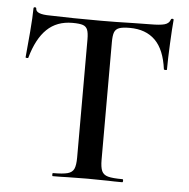

<svg xmlns="http://www.w3.org/2000/svg" viewBox="-49 -702 738 751"><g transform="rotate(5 320.0 -327.0)"><path d="M50 -454Q50 -451 44.5 -451.5Q39 -452 39 -454Q43 -493 48 -554.5Q53 -616 53 -647Q53 -652 58.5 -652Q64 -652 64 -647Q64 -625 120 -625Q206 -622 321 -622Q380 -622 446 -624L514 -625Q552 -625 569.5 -630Q587 -635 592 -650Q593 -654 598 -654Q603 -654 603 -650Q600 -619 597 -556Q594 -493 594 -454Q594 -452 588.5 -452Q583 -452 582 -454Q572 -531 535 -567.5Q498 -604 435 -604Q407 -604 393.5 -599Q380 -594 375 -581.5Q370 -569 370 -542V-81Q370 -51 376.5 -36.5Q383 -22 401 -17Q419 -12 458 -12Q461 -12 461 -6Q461 0 458 0Q423 0 403 -1L321 -2L243 -1Q222 0 185 0Q183 0 183 -6Q183 -12 185 -12Q224 -12 242.5 -17Q261 -22 267.5 -36.5Q274 -51 274 -81V-544Q274 -570 269 -582.5Q264 -595 251 -599.5Q238 -604 210 -604Q149 -604 110 -566.5Q71 -529 50 -454Z"/></g></svg>

Font: Cormorant SC SemiBold
Style: Regular
Weight: 600
Designer: Christian Thalmann (Catharsis Fonts)
Foundry: Catharsis Fonts
Version: Version 4.000